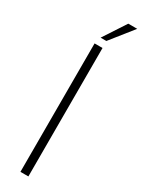

<svg xmlns="http://www.w3.org/2000/svg" viewBox="-245 -959 730 984"><g transform="rotate(30 120.5 -467.0)"><path d="M89 -760H136V0H89ZM241 -934 135 -801H101L188 -934Z"/></g></svg>

Font: Synthetic Light
Style: Regular
Weight: 300
Designer: Santiago Orozco
Foundry: Typemade
Version: Version 2.000; ttfautohint (v1.8.4.7-5d5b)